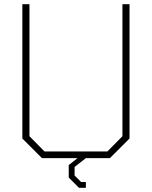

<svg xmlns="http://www.w3.org/2000/svg" viewBox="-20 -757 727 919"><path d="M358 142 309 93V33L351 0H181L87 -94V-737H121V-105L193 -32H494L566 -105V-737H600V-94L506 0H391L337 42V83L368 114H391V142Z"/></svg>

Font: Tomorrow ExtraLight
Style: Regular
Weight: 275
Designer: Tony de Marco, Monica Rizzolli
Foundry: Just in Type
Version: Version 2.002